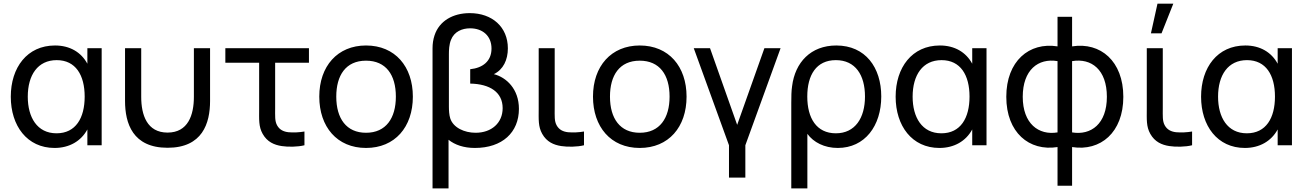

<svg xmlns="http://www.w3.org/2000/svg" viewBox="-20 -808 7276 1068"><path d="M466 -453.5C431.5 -517.5 368.5 -555 286 -555C131 -555 40 -432.5 40 -270C40 -108.5 130.5 15 283.5 15C365.5 15 431 -23 466 -88V0H545.5V-540H466ZM294.5 -66.5C186 -66.5 134.5 -156 134.5 -270C134.5 -390.5 190 -473.5 295.5 -473.5C401 -473.5 451 -390 451 -270.5C451 -152 401.5 -66.5 294.5 -66.5Z M675.5 -246.5C675.5 -122 718 14 912 14C1106 14 1148.5 -122 1148.5 -246.5V-540H1058.5V-269.5C1058.5 -168 1026 -70.5 912 -70.5C798 -70.5 765.5 -168 765.5 -269.5V-540H675.5Z M1547 4.5C1581.5 10 1636.5 9.5 1673.5 0V-76.5C1645.5 -71.5 1612.5 -70 1584.5 -72.5C1558 -75.5 1535.5 -85.5 1521.5 -110.5C1508 -135 1510.5 -162.5 1510.5 -208V-459H1698.5V-540H1233.5V-459H1421.5V-204C1421.5 -144 1418 -104.5 1441 -63.5C1466 -19 1504.5 -2 1547 4.5Z M2016 15C2176.5 15 2276.5 -101 2276.5 -270.5C2276.5 -437.5 2178 -555 2016 -555C1857.5 -555 1756 -440 1756 -270.5C1756 -103 1854.5 15 2016 15ZM2016 -69.5C1907 -69.5 1850.5 -148.5 1850.5 -270.5C1850.5 -388.5 1903 -470.5 2016 -470.5C2126.5 -470.5 2182 -392 2182 -270.5C2182 -151.5 2127.5 -69.5 2016 -69.5Z M2475 240V-30.5C2510.5 -2 2560 15 2621.5 15C2774 15 2866.5 -71.5 2866.5 -202.5C2866.5 -313 2796.5 -378 2727 -395.5C2779.5 -421 2805 -475 2805 -539C2805 -658 2717.5 -735 2593 -735C2500 -735 2423.5 -692 2397 -611C2389.5 -588.5 2386 -564.5 2386 -540V240ZM2625.5 -69.5C2563 -69.5 2501 -98 2484.5 -149.5C2478.5 -168 2477 -195 2477 -214.5V-507C2477 -528 2478 -560 2488.5 -586C2506.5 -632.5 2550.5 -650.5 2595 -650.5C2664 -650.5 2714 -609 2714 -538C2714 -466.5 2664 -430 2595.5 -423V-343C2705 -341 2776 -295 2776 -206.5C2776 -124 2714 -69.5 2625.5 -69.5Z M3102 4.5C3136.5 10 3191.5 9.5 3228.5 0V-76.5C3200.5 -71.5 3167.5 -70 3139.5 -72.5C3113 -75.5 3090.5 -85.5 3076.5 -110.5C3063 -135 3065.5 -162.5 3065.5 -208V-540H2976.5V-204C2976.5 -144 2973 -104.5 2996 -63.5C3021 -19 3059.5 -2 3102 4.5Z M3538.5 15C3699 15 3799 -101 3799 -270.5C3799 -437.5 3700.5 -555 3538.5 -555C3380 -555 3278.5 -440 3278.5 -270.5C3278.5 -103 3377 15 3538.5 15ZM3538.5 -69.5C3429.5 -69.5 3373 -148.5 3373 -270.5C3373 -388.5 3425.5 -470.5 3538.5 -470.5C3649 -470.5 3704.5 -392 3704.5 -270.5C3704.5 -151.5 3650 -69.5 3538.5 -69.5Z M4126 180V0L4322 -540H4232L4080.5 -113.5L3929.5 -540H3839L4035 0V180Z M4471 240V-63.5C4505 -16.5 4565.5 15 4640 15C4791 15 4882 -108 4882 -271.5C4882 -432.5 4794 -555 4632 -555C4490 -555 4402.5 -461 4386 -328.5C4382 -302.5 4381.5 -271.5 4381.5 -235.5V240ZM4629.5 -66.5C4522 -66.5 4470.5 -150.5 4470.5 -271C4470.5 -390.5 4520.5 -473.5 4629.5 -473.5C4738.5 -473.5 4791.5 -390 4791.5 -271C4791.5 -152.5 4737 -66.5 4629.5 -66.5Z M5388 -453.5C5353.5 -517.5 5290.5 -555 5208 -555C5053 -555 4962 -432.5 4962 -270C4962 -108.5 5052.5 15 5205.5 15C5287.5 15 5353 -23 5388 -88V0H5467.5V-540H5388ZM5216.5 -66.5C5108 -66.5 5056.5 -156 5056.5 -270C5056.5 -390.5 5112 -473.5 5217.5 -473.5C5323 -473.5 5373 -390 5373 -270.5C5373 -152 5323.5 -66.5 5216.5 -66.5Z M5943.5 225V10C6101.5 35 6228.5 -71 6228.5 -269.5C6228.5 -468 6101.5 -575 5943.5 -550V-714.5H5862.5V-550C5704.5 -575 5577.5 -468 5577.5 -269.5C5577.5 -71 5704.5 35 5862.5 10V225ZM5862.5 -71.5C5757 -54 5669 -120.5 5669 -269.5C5669 -418.5 5754.5 -486 5862.5 -468ZM5943.5 -468C6051.5 -486 6137 -420 6137 -269.5C6137 -119 6049 -54 5943.5 -71.5Z M6418.5 -787.5H6506.5L6441 -622.5H6382ZM6484.5 4.5C6519 10 6574 9.5 6611 0V-76.5C6583 -71.5 6550 -70 6522 -72.5C6495.5 -75.5 6473 -85.5 6459 -110.5C6445.5 -135 6448 -162.5 6448 -208V-540H6359V-204C6359 -144 6355.5 -104.5 6378.5 -63.5C6403.5 -19 6442 -2 6484.5 4.5Z M7087 -453.5C7052.5 -517.5 6989.5 -555 6907 -555C6752 -555 6661 -432.5 6661 -270C6661 -108.5 6751.5 15 6904.5 15C6986.5 15 7052 -23 7087 -88V0H7166.5V-540H7087ZM6915.5 -66.5C6807 -66.5 6755.5 -156 6755.5 -270C6755.5 -390.5 6811 -473.5 6916.5 -473.5C7022 -473.5 7072 -390 7072 -270.5C7072 -152 7022.5 -66.5 6915.5 -66.5Z"/></svg>

Font: Hauora Medium
Style: Regular
Weight: 500
Designer: Wayne Shih
Foundry: WCYS
Version: Version 1.001;hotconv 1.0.109;makeotfexe 2.5.65596